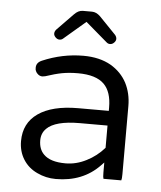

<svg xmlns="http://www.w3.org/2000/svg" viewBox="-51 -727 650 776"><g transform="rotate(5 274.5 -339.5)"><path d="M237.3 -62.5Q175.8 -62.5 148.9 -89.8Q127.9 -110.4 127.9 -146.5Q127.9 -175.3 147 -194.3Q182.1 -229.5 281.2 -229.5H393.6V-139.2Q362.8 -104 321.8 -83.5Q280.8 -62.5 237.3 -62.5ZM468.3 -13.7Q470.7 -20 470.7 -39.1V-315.4Q470.7 -366.7 449.2 -408.7Q427.2 -450.2 384.3 -475.6Q337.9 -502 272.5 -502Q187 -502 106 -467.3Q90.8 -460.9 85.9 -448.7Q84 -442.9 84 -437.5Q84 -432.1 84.5 -429.2Q85 -426.3 86.4 -423.8Q88.4 -418.5 93.3 -413.6Q102.1 -404.3 113.8 -404.3L125.5 -406.2Q163.6 -418.9 191.9 -424.3Q221.2 -429.7 256.8 -429.7Q330.1 -429.7 362.8 -397Q393.6 -366.2 393.6 -302.7V-289.1H269.5Q164.1 -289.1 106.9 -249Q50.8 -209.5 50.8 -136.7Q50.8 -94.7 71.3 -62.3Q91.8 -29.8 127.9 -13.2Q163.6 3.9 204.1 3.9Q313.5 3.9 381.8 -67.4L393.6 -79.6V-39.1Q393.6 -20 396 -13.7ZM184.1 -564 272.5 -639.6 360.8 -564Q366.7 -558.6 375 -558.6Q383.8 -558.6 391.1 -565.9Q398.4 -573.2 398.4 -581.3Q398.4 -589.4 392.1 -597.2Q325.2 -666.5 324.7 -667Q308.6 -682.6 291 -682.6H253.9Q235.4 -682.6 218.8 -665L152.8 -597.2Q146.5 -589.4 146.5 -581.1Q146.5 -573.2 153.8 -565.9Q161.1 -558.6 169.7 -558.6Q178.2 -558.6 184.1 -564Z"/></g></svg>

Font: YuPearl-Light
Style: Light
Weight: 300
Designer: Max Yao
Foundry: Max-Everyday
Version: Version 1.011; ttfautohint (v1.8.3)